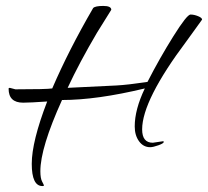

<svg xmlns="http://www.w3.org/2000/svg" viewBox="-20 -479 701 647"><path d="M13 -183 32 -178Q136 -178 156 -181Q212 -311 294 -452Q301 -459 328 -459Q355 -459 355 -446L307 -369Q247 -267 208 -183L373 -191Q410 -193 477 -203Q518 -283 564 -356.5Q610 -430 622 -430Q634 -430 647.5 -424.5Q661 -419 661 -413Q650 -398 636.5 -379Q623 -360 609 -341Q459 -141 459 -43Q459 2 495 2L529 -3Q532 -3 532 -1Q532 4 514 10.5Q496 17 486 17Q463 17 448.5 -3Q434 -23 434 -53Q434 -110 468 -181Q306 -142 189 -142Q116 19 116 98Q116 122 122 133Q128 144 128 146Q128 148 123 148Q87 148 87 73Q87 -2 139 -137Q81 -133 58 -133Q9 -133 9 -180Q9 -183 13 -183Z"/></svg>

Font: Qwigley
Style: Regular
Weight: 400
Designer: Robert E. Leuschke
Foundry: Robert E. Leuschke
Version: Version 1.003